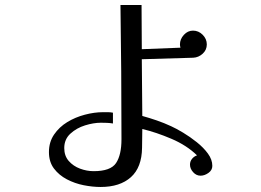

<svg xmlns="http://www.w3.org/2000/svg" viewBox="-20 -741 1040 765"><path d="M826 -80Q826 -63 810.5 -52Q795 -41 779 -41Q762 -41 749.5 -55Q737 -69 737 -85Q737 -98 745 -108Q753 -118 765 -122Q724 -162 663 -188Q602 -214 547 -227L546 -152Q545 -74 501.5 -35Q458 4 381 4Q349 4 313.5 -3Q278 -10 246.5 -26.5Q215 -43 195 -69.5Q175 -96 175 -135Q175 -175 195.5 -205Q216 -235 248 -254.5Q280 -274 318 -284Q356 -294 390 -294Q400 -294 410 -294Q420 -294 430 -292V-249Q418 -251 406 -251.5Q394 -252 382 -252Q353 -252 319 -241.5Q285 -231 260.5 -208.5Q236 -186 236 -151Q236 -120 254 -99.5Q272 -79 299 -69Q326 -59 353 -59Q421 -59 442.5 -91.5Q464 -124 464 -186Q464 -320 463 -454Q462 -588 460 -721H544L545 -545L699 -551Q697 -559 697 -564Q697 -585 712.5 -602Q728 -619 749 -619Q771 -619 787.5 -602.5Q804 -586 804 -564Q804 -542 787.5 -527Q771 -512 750 -511L545 -505L547 -279Q576 -271 605 -261Q634 -251 662 -238Q682 -229 709.5 -212.5Q737 -196 764 -174.5Q791 -153 808.5 -129Q826 -105 826 -80Z"/></svg>

Font: Kaisei Decol
Style: Regular
Weight: 400
Designer: Font-Kai, 金井和夫
Foundry: KAZUO KANAI
Version: Version 5.003